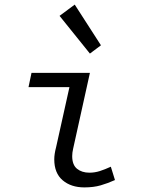

<svg xmlns="http://www.w3.org/2000/svg" viewBox="-20 -803 640 835"><path d="M347 12Q289 12 252.5 -19Q216 -50 216 -110Q216 -133 224 -163L282 -424H104L117 -486H371L298 -156Q296 -147 295 -139.5Q294 -132 294 -124Q294 -86 315 -69Q336 -52 369 -52Q392 -52 414 -59Q436 -66 462 -78L480 -20Q449 -6 418 3Q387 12 347 12ZM371 -570 239 -734 305 -783 419 -606Z"/></svg>

Font: Source Code Pro
Style: Italic
Weight: 400
Italic angle: -11°
Monospace: yes
Designer: Paul D. Hunt, Teo Tuominen
Foundry: Adobe Systems Incorporated
Version: Version 1.050;PS 1.000;hotconv 16.6.51;makeotf.lib2.5.65220